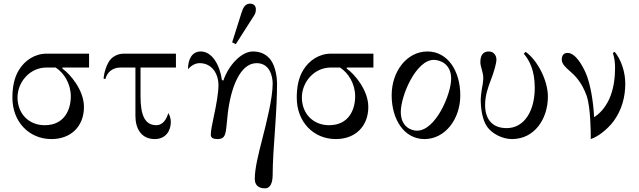

<svg xmlns="http://www.w3.org/2000/svg" viewBox="-20 -750 3502 1052"><path d="M48 -214C48 -84 138 12 262 12C368 12 440 -57 440 -164C440 -256 365 -344 322 -374V-380H468V-456H235C170 -456 115 -418 84 -367C56 -322 48 -268 48 -214ZM76 -216C76 -299 142 -380 235 -380H285C330 -351 368 -292 368 -222C368 -152 335 -64 225 -64C137 -64 76 -128 76 -216Z M548 -318H558C566 -352 595 -380 640 -380H722V-114C722 -50 751 12 828 12C887 12 916 -32 916 -82C916 -99 910 -120 902 -130C892 -95 871 -64 837 -64C774 -64 750 -118 750 -222V-380H944V-456H658C635 -456 606 -447 586 -425C564 -400 548 -346 548 -318Z M1252 -518 1272 -508 1360 -646C1372 -664.9 1382 -675 1382 -699C1382 -718 1370 -730 1350 -730C1320 -730 1310.5 -702.9 1302 -676ZM1010 -371C1022 -384 1044 -404 1074 -404C1139 -404 1177 -349 1177 -282C1177 -242 1164 -168 1151 -110C1142 -68 1135 -31 1135 -12C1135 6 1149 12 1172 12C1224 12 1216 -28 1228 -128C1244 -265 1294 -404 1386 -404C1458 -404 1474 -332 1474 -292C1474 -212 1441 -82 1416 16C1396 94 1376 172 1376 230C1376 262 1394 282 1432 282C1460 282 1474 254 1474 207C1474 143 1480 50 1488 -58C1494 -144 1498 -230 1498 -293C1498 -324 1490 -386 1463 -422C1444 -447 1414 -468 1366 -468C1302 -468 1232 -392 1204 -309L1196 -311C1185 -392 1143 -468 1080 -468C1032 -468 1010 -425 1010 -371Z M1606 -214C1606 -84 1696 12 1820 12C1926 12 1998 -57 1998 -164C1998 -256 1923 -344 1880 -374V-380H2026V-456H1793C1728 -456 1673 -418 1642 -367C1614 -322 1606 -268 1606 -214ZM1634 -216C1634 -299 1700 -380 1793 -380H1843C1888 -351 1926 -292 1926 -222C1926 -152 1893 -64 1783 -64C1695 -64 1634 -128 1634 -216Z M2176 -137C2176 -225 2259 -422 2357 -422C2388 -422 2452 -402 2452 -319C2452 -234 2367 -34 2265 -34C2233 -34 2176 -55 2176 -137ZM2126 -228C2126 -96 2194 12 2306 12C2418 12 2502 -96 2502 -228C2502 -360 2434 -468 2322 -468C2210 -468 2126 -360 2126 -228Z M2612 -410C2612 -397 2616 -382 2619 -372C2623 -358 2628 -340 2628 -321C2628 -313 2626 -290 2621 -268C2617 -244 2614 -218 2614 -207C2614 -157 2622 -95 2648 -57C2676 -17 2733 12 2785 12C2910 12 2982 -100 2982 -221C2982 -310 2924 -421 2860 -466L2850 -456C2882 -417 2910 -364 2910 -268C2910 -144 2854 -48 2756 -48C2673 -48 2638 -102 2638 -174C2638 -228 2654 -271 2670 -313C2687 -357 2700 -403 2700 -424C2700 -443 2688 -468 2658 -468C2626 -468 2612 -446 2612 -410Z M3058 -423C3058 -399 3082 -378 3105 -358C3127 -339 3167 -302 3194 -226C3216 -164 3217 -29 3217 12C3257 -1 3309 -42 3342 -86C3387 -147 3406 -219 3406 -292C3406 -356 3383 -424 3348 -466L3338 -460C3348 -427 3350 -406 3350 -376C3350 -326 3343 -262 3318 -207C3295 -157 3262 -124 3235 -108C3232 -184 3216 -292 3188 -353C3172 -389 3134 -460 3090 -460C3068 -460 3058 -446 3058 -423Z"/></svg>

Font: Old Standard
Style: Regular
Weight: 400
Designer: Alexey Kryukov <alexios@thessalonica.org.ru>
Version: Version 2.0